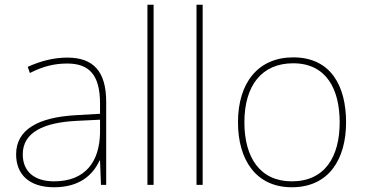

<svg xmlns="http://www.w3.org/2000/svg" viewBox="-20 -780 1540 810"><path d="M264 -537C205 -537 150 -522 97 -498L106 -472C163 -501 211 -512 264 -512C357 -512 402 -463 402 -343V-300L299 -294C142 -285 48 -234 48 -129C48 -45 102 10 208 10C316 10 372 -42 400 -103H402L406 0H428V-350C428 -480 373 -537 264 -537ZM301 -270 402 -275V-220C400 -99 341 -15 208 -15C123 -15 76 -58 76 -129C76 -222 165 -263 301 -270Z M628 0V-760H602V0Z M835 0V-760H809V0Z M1440 -264C1440 -417 1376 -538 1217 -538C1070 -538 984 -432 984 -264C984 -107 1059 10 1211 10C1368 10 1440 -109 1440 -264ZM1011 -264C1011 -420 1085 -513 1217 -513C1358 -513 1413 -402 1413 -264C1413 -119 1351 -15 1211 -15C1076 -15 1011 -117 1011 -264Z"/></svg>

Font: Noto Kufi Arabic Thin
Style: Regular
Weight: 100
Designer: Monotype Design Team, David Williams, Khaled Hosny
Foundry: Google LLC
Version: Version 2.109